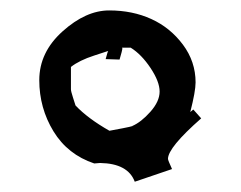

<svg xmlns="http://www.w3.org/2000/svg" viewBox="-20 -733 465 370"><path d="M239.7 -382.8Q226.6 -418 172.9 -418.9L161.6 -418Q110.4 -435.1 83 -480Q55.7 -524.9 55.7 -578.6Q55.7 -632.3 100.6 -672.6Q145.5 -712.9 190.4 -712.9Q235.4 -712.9 271.7 -696.3Q308.1 -679.7 332.5 -647Q356.9 -614.3 356.9 -574.2Q356.9 -557.1 346.7 -517.1L352.5 -522L367.7 -504.9Q303.7 -448.7 303.7 -426.8Q303.7 -424.3 311.5 -407.2ZM116.7 -604V-561Q116.7 -557.1 120.6 -545.2Q124.5 -533.2 125.5 -529.8Q148.9 -504.9 190.9 -481Q200.7 -482.9 216.3 -485.8Q231.9 -488.8 235.8 -490.2H234.9Q252 -497.6 269.8 -517.6Q287.6 -537.6 287.6 -556.6Q287.6 -575.7 270 -602.1Q252.4 -628.4 231.9 -641.1H214.8Q215.8 -641.1 215.8 -638.9Q215.8 -636.7 210.4 -618.2L183.6 -619.1Q187.5 -633.8 188.5 -634.8L161.6 -626Q132.8 -616.7 116.7 -604Z"/></svg>

Font: Eater
Style: Regular
Weight: 400
Version: Version 001.002